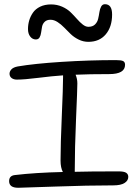

<svg xmlns="http://www.w3.org/2000/svg" viewBox="-20 -928 647 904"><path d="M148.9 -742.2Q132.8 -742.2 122.3 -755.9Q111.8 -769.5 111.8 -791Q111.8 -812 117.4 -831.3Q123 -850.6 135 -868.2Q147 -885.7 168.9 -896.5Q190.9 -907.2 220.2 -907.2Q248.5 -907.2 272.7 -896.5Q296.9 -885.7 312.7 -870.1Q328.6 -854.5 342.3 -838.9Q356 -823.2 369.6 -812.5Q383.3 -801.8 396 -801.8Q416 -801.8 427.2 -812.7Q438.5 -823.7 442.1 -839.4Q445.8 -855 448 -870.6Q450.2 -886.2 456.3 -897.2Q462.4 -908.2 474.1 -908.2Q507.8 -908.2 507.8 -859.9Q507.8 -801.8 478 -766.4Q448.2 -731 396 -731Q372.1 -731 350.3 -741.7Q328.6 -752.4 312.7 -767.8Q296.9 -783.2 282.2 -798.3Q267.6 -813.5 251 -824.2Q234.4 -835 217.8 -835Q200.2 -835 190.4 -825.4Q180.7 -815.9 178 -802.2Q175.3 -788.6 173.6 -774.9Q171.9 -761.2 166.3 -751.7Q160.6 -742.2 148.9 -742.2ZM65.9 -43.9Q22.9 -43.9 22.9 -75.2Q22.9 -101.6 51.8 -104Q146.5 -115.2 275.9 -118.2Q265.1 -138.7 265.1 -171.9Q265.1 -249 271 -383.1Q276.9 -517.1 276.9 -564V-573.2Q226.1 -569.8 160.4 -561.5Q94.7 -553.2 59.1 -553.2Q44.4 -553.2 34.7 -560.5Q24.9 -567.9 24.9 -581.1Q24.9 -591.8 33.9 -601.6Q43 -611.3 64 -615.2Q141.1 -628.4 270.3 -636.7Q399.4 -645 525.9 -645Q550.8 -645 559.8 -640.4Q568.8 -635.7 568.8 -623Q568.8 -579.1 494.1 -579.1Q400.4 -579.1 335.9 -576.2Q344.2 -557.1 344.2 -535.2Q344.2 -509.8 338.1 -369.6Q332 -229.5 332 -124V-119.1Q397 -121.1 538.1 -121.1Q564 -121.1 574 -114.5Q584 -107.9 584 -95.2Q584 -77.6 566.4 -66.4Q548.8 -55.2 513.2 -55.2Q394 -55.2 240 -49.6Q85.9 -43.9 65.9 -43.9Z"/></svg>

Font: Shantell Sans Irregular
Style: Regular
Weight: 300
Designer: Stephen Nixon, Anya Danilova, Shantell Martin
Foundry: Arrow Type
Version: Version 1.006;[9816181b4]